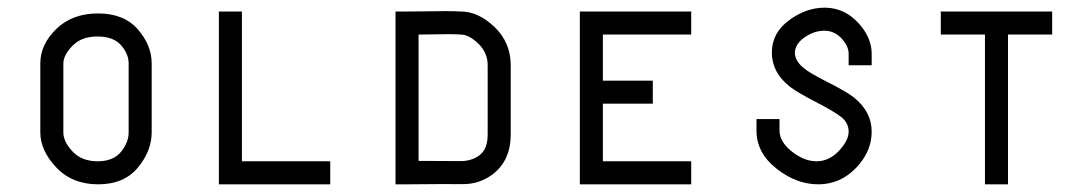

<svg xmlns="http://www.w3.org/2000/svg" viewBox="-20 -480 2840 500"><path d="M315 -315Q315 -340 295 -362.5Q275 -385 233.5 -385Q192 -385 168.5 -360.5Q145 -336 145 -315V-135Q145 -111 169 -85.5Q193 -60 234 -60Q275 -60 295 -84.5Q315 -109 315 -135ZM375 -315V-135Q375 -87 339 -43.5Q303 0 235.5 0Q168 0 126.5 -44Q85 -88 85 -135V-315Q85 -364 126.5 -404.5Q168 -445 235.5 -445Q303 -445 339 -403.5Q375 -362 375 -315Z M550 -450H610V-60H840V0H550Z M1180 -390Q1170 -391 1147 -391Q1124 -391 1070 -390V-61Q1148 -61 1178 -60.5Q1208 -60 1229 -76Q1250 -92 1250 -130V-310Q1250 -343 1225.5 -366.5Q1201 -390 1180 -390ZM1141 -451Q1166 -451 1180 -450Q1226 -450 1268 -409.5Q1310 -369 1310 -310V-130Q1310 -62 1263 -26Q1228 0 1184.5 -0.5Q1141 -1 1040 0H1010V-450H1040Z M1490 -450H1780V-390H1550V-270H1680V-210H1550V-60H1780V0H1490Z M2127 -460H2130Q2179 -459 2214.5 -421Q2250 -383 2250 -340V-310H2190V-340Q2190 -360 2171.5 -380Q2153 -400 2126.5 -400Q2100 -400 2074 -382Q2050 -364 2050 -342.5Q2050 -321 2074 -302Q2088 -290 2136.5 -265.5Q2185 -241 2204 -226Q2250 -189 2250 -137Q2250 -85 2209 -42.5Q2168 0 2111 0Q2054 0 2002 -41Q1950 -82 1950 -140V-170H2010V-140Q2010 -111 2042 -85.5Q2074 -60 2106.5 -60Q2139 -60 2164.5 -87Q2190 -114 2190 -137Q2190 -160 2171 -175Q2152 -190 2103.5 -215Q2055 -240 2036 -255Q1990 -292 1990 -343Q1990 -394 2034.5 -427Q2079 -460 2127 -460Z M2430 -450H2720V-390H2605V0H2545V-390H2430Z"/></svg>

Font: SOV_Station
Style: Book
Weight: 400
Version: Version 1.00